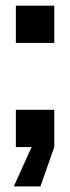

<svg xmlns="http://www.w3.org/2000/svg" viewBox="-20 -520 248 679"><path d="M36.1 0V-131.8H171.9V0L123 139.2H28.8L91.8 0ZM36.1 -368.2V-500H171.9V-368.2Z"/></svg>

Font: TASA Orbiter Display SemiBold
Style: Regular
Weight: 600
Designer: Weizhong Zhang
Version: Version 1.000;Glyphs 3.1.2 (3151)